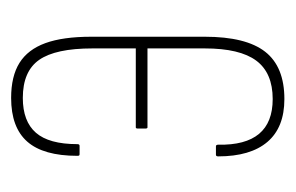

<svg xmlns="http://www.w3.org/2000/svg" viewBox="-113 -412 531 345"><g transform="rotate(-90 152.5 -239.5)"><path d="M147 6Q96 6 70 -24.5Q44 -55 44 -113Q44 -117 47 -117H62Q65 -117 65 -113Q64 -64 84.5 -39.5Q105 -15 147 -15Q194 -15 216 -44.5Q238 -74 238 -137V-240H96Q94 -240 94 -244V-257Q94 -261 96 -261H238V-339Q238 -405 217.5 -434.5Q197 -464 149 -464Q107 -464 86.5 -440.5Q66 -417 66 -366Q66 -362 63 -362H48Q46 -362 45.5 -363Q45 -364 45 -366Q45 -427 70.5 -456Q96 -485 149 -485Q188 -485 212 -470Q236 -455 247.5 -423.5Q259 -392 259 -341V-137Q259 -63 232 -28.5Q205 6 147 6Z"/></g></svg>

Font: Sofia Sans Extra Condensed Thin
Style: Regular
Weight: 250
Version: Version 4.100